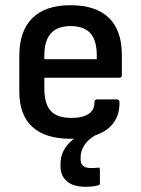

<svg xmlns="http://www.w3.org/2000/svg" viewBox="-20 -521 539 736"><path d="M251 11Q154 11 104 -34.5Q54 -80 54 -171V-307Q54 -402 104 -451.5Q154 -501 250 -501Q347 -501 397 -453Q447 -405 447 -311V-233Q447 -223 437 -223H150V-182Q150 -123 174.5 -96Q199 -69 254 -69Q297 -69 320 -84.5Q343 -100 342 -130Q342 -140 353 -140H428Q436 -140 438 -131Q440 -63 391.5 -26Q343 11 251 11ZM150 -294H351V-309Q351 -366 326.5 -393.5Q302 -421 251 -421Q200 -421 175 -393Q150 -365 150 -309ZM308 195Q260 195 236 173.5Q212 152 212 117V106Q212 63 243.5 29Q275 -5 332 -24L348 -13L347 -3Q319 12 304 34.5Q289 57 289 82V90Q289 123 327 123Q334 123 340 123Q346 123 354 122Q363 119 363 129V180Q363 185 361.5 187Q360 189 354 190Q343 193 331 194Q319 195 308 195Z"/></svg>

Font: Sofia Sans Semi Condensed SemiBold
Style: Regular
Weight: 600
Designer: Botio Nikoltchev, Ani Petrova
Foundry: lettersoup
Version: Version 4.100